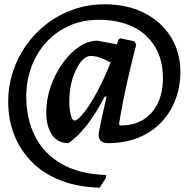

<svg xmlns="http://www.w3.org/2000/svg" viewBox="-20 -653 864 892"><path d="M480 12Q460 12 449 2Q438 -8 438 -25Q438 -30 441 -47Q444 -64 449 -86.5Q454 -109 459 -132.5Q464 -156 468.5 -175Q473 -194 475 -203L467 -205Q421 -118 380 -67Q339 -16 298 12Q248 12 221.5 -27Q195 -66 195 -131Q195 -193 216 -252.5Q237 -312 271.5 -360Q306 -408 348 -436Q390 -464 432 -464L523 -447L531 -470L540 -475L605 -461L613 -445Q613 -445 607 -423Q601 -401 592 -363Q583 -325 572 -277.5Q561 -230 551 -178Q541 -126 533 -76L538 -70Q603 -70 647 -98Q691 -126 714 -175.5Q737 -225 737 -290Q737 -375 700 -436Q663 -497 596.5 -529Q530 -561 439 -561Q363 -561 301 -533Q239 -505 194.5 -456Q150 -407 126 -342.5Q102 -278 102 -205Q102 -102 142 -21.5Q182 59 264.5 107.5Q347 156 473 160Q473 163 472.5 166.5Q472 170 472 174L443 219Q340 216 261 185Q182 154 128 99.5Q74 45 46 -26.5Q18 -98 18 -182Q18 -252 39.5 -318.5Q61 -385 101 -442Q141 -499 196 -541.5Q251 -584 319.5 -608.5Q388 -633 466 -633Q572 -633 651 -592.5Q730 -552 774 -481Q818 -410 818 -319Q818 -251 795.5 -191Q773 -131 730 -85.5Q687 -40 624.5 -14Q562 12 480 12ZM326 -93Q341 -93 369.5 -129Q398 -165 431 -226Q464 -287 494 -363Q489 -365 474.5 -372.5Q460 -380 440.5 -386.5Q421 -393 401 -393Q377 -393 354 -363.5Q331 -334 316.5 -286Q302 -238 302 -184Q302 -147 308.5 -120Q315 -93 326 -93Z"/></svg>

Font: Alegreya SemiBold
Style: Italic
Weight: 600
Italic angle: -7°
Designer: Juan Pablo del Peral
Foundry: Huerta Tipografica
Version: Version 2.009